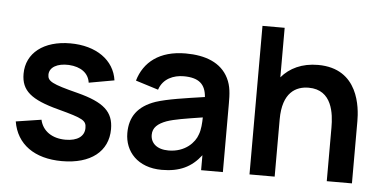

<svg xmlns="http://www.w3.org/2000/svg" viewBox="-50 -816 1844 927"><g transform="rotate(5 871.5 -352.5)"><path d="M278.5 15C417.5 15 501.5 -51 501.5 -159.5C501.5 -243.5 454.5 -286 325 -319.5C198.5 -351.5 177.5 -363.5 177.5 -395C177.5 -431 215.5 -453 272 -450.5C330.5 -447 368 -419.5 374.5 -373.5L497.5 -395.5C484 -492.5 396 -555 270 -555C141.5 -555 57.5 -490 57.5 -389C57.5 -308 105 -267.5 240.5 -232C362.5 -199.5 378 -190.5 378 -154C378 -114 344.5 -89.5 287 -89.5C221 -89.5 175 -122 163 -175.5L40 -156.5C58 -47.5 145 15 278.5 15Z M1037 -454.5C1001.5 -526 925 -555 829 -555C702 -555 627.5 -494.5 601 -403.5L711 -369C729 -424 780.5 -444.5 829 -444.5C902.5 -444.5 935 -415.5 939.5 -353.5C845 -339.5 761.5 -328 704.5 -309.5C619 -280 581.5 -226.5 581.5 -148C581.5 -59 645 15 762.5 15C848.5 15 906 -12.5 952 -72.5V0H1057.5V-331.5C1057.5 -378 1056 -416.5 1037 -454.5ZM926 -170.5C914 -133 868.5 -81 786.5 -81C729.5 -81 699.5 -110 699.5 -149.5C699.5 -184.5 723.5 -205 765 -220.5C803 -233.5 852 -241 938 -254.5C937.5 -229.5 936 -195 926 -170.5Z M1470.5 -555.5C1392.5 -555.5 1333.5 -526.5 1294 -480V-720H1186.5V0H1308.5V-277.5C1308.5 -408.5 1373.5 -442 1435 -442C1550 -442 1561 -326.5 1561 -260V0H1683V-301.5C1683 -365.5 1669.5 -555.5 1470.5 -555.5Z"/></g></svg>

Font: Hauora
Style: Bold
Weight: 700
Designer: Wayne Shih
Foundry: WCYS
Version: Version 1.001;hotconv 1.0.109;makeotfexe 2.5.65596